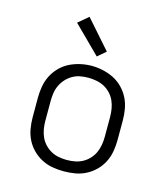

<svg xmlns="http://www.w3.org/2000/svg" viewBox="-114 -851 828 948"><g transform="rotate(15 300.0 -377.0)"><path d="M300 8Q271 8 242 3Q213 -2 187 -15.5Q161 -29 140 -50Q119 -71 106 -97Q93 -123 88 -152Q83 -181 83 -210V-310Q83 -339 88 -368Q93 -397 106 -423Q119 -449 140 -470.5Q161 -492 187 -505Q213 -518 242 -524.5Q271 -531 300 -531Q329 -531 358 -524.5Q387 -518 413 -505Q439 -492 460 -470.5Q481 -449 494 -423Q507 -397 512 -368Q517 -339 517 -310V-210Q517 -181 512 -152Q507 -123 494 -97Q481 -71 460 -50Q439 -29 413 -15.5Q387 -2 358 3Q329 8 300 8ZM300 -50Q321 -50 342 -54Q363 -58 381 -68Q399 -78 413.5 -93.5Q428 -109 436.5 -128Q445 -147 448.5 -168Q452 -189 452 -210V-310Q452 -331 448.5 -352Q445 -373 436.5 -392Q428 -411 413 -427Q398 -443 379.5 -452.5Q361 -462 340 -466Q319 -470 298 -470Q277 -470 256.5 -466Q236 -462 218 -451.5Q200 -441 186 -425.5Q172 -410 163 -391Q154 -372 151 -351.5Q148 -331 148 -310V-210Q148 -189 151.5 -168Q155 -147 163.5 -128Q172 -109 186.5 -93.5Q201 -78 219 -68Q237 -58 258 -54Q279 -50 300 -50ZM311 -582 174 -718 226 -762 353 -618Z"/></g></svg>

Font: Iosevka Custom Light Extended
Style: Regular
Weight: 300
Width: 7
Monospace: yes
Designer: Belleve Invis
Foundry: Belleve Invis
Version: Version 11.2.4; ttfautohint (v1.8.4)